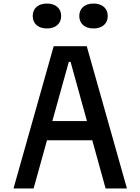

<svg xmlns="http://www.w3.org/2000/svg" viewBox="-20 -1060 790 1080"><path d="M282 -800H468L694 0H574L377 -712H367L169 0H56ZM185 -379H565V-271H185ZM164 -970Q164 -1002 185.5 -1021Q207 -1040 244 -1040Q281 -1040 302.5 -1021Q324 -1002 324 -970Q324 -938 302.5 -919Q281 -900 244 -900Q207 -900 185.5 -919Q164 -938 164 -970ZM426 -970Q426 -1002 447.5 -1021Q469 -1040 506 -1040Q543 -1040 564.5 -1021Q586 -1002 586 -970Q586 -938 564.5 -919Q543 -900 506 -900Q469 -900 447.5 -919Q426 -938 426 -970Z"/></svg>

Font: Martian Mono VF sWd Rg
Style: Regular
Weight: 400
Width: 6
Monospace: yes
Designer: Roman Shamin
Foundry: Evil Martians
Version: Version 1.100